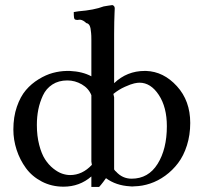

<svg xmlns="http://www.w3.org/2000/svg" viewBox="-20 -718 797 750"><path d="M336.9 -86.9V-346.2Q326.2 -373 299.6 -388.4Q272.9 -403.8 243.2 -403.8Q209 -403.8 184.6 -387.9Q160.2 -372.1 147.7 -345.2Q135.3 -318.4 129.6 -290Q124 -261.7 124 -230Q124 -187 133.1 -152.1Q142.1 -117.2 156 -95.7Q169.9 -74.2 188 -59.8Q206.1 -45.4 222.4 -39.8Q238.8 -34.2 253.9 -34.2Q301.8 -34.2 338.9 -74.2ZM425.8 -337.9V-56.2Q429.7 -49.8 433.1 -47.9Q458 -20 494.1 -20Q559.6 -20 595.7 -77.9Q631.8 -135.7 631.8 -225.1Q631.8 -299.3 600.3 -347.2Q568.8 -395 524.9 -395Q517.1 -395 504.4 -392.3Q491.7 -389.6 467.8 -378.9Q443.8 -368.2 422.9 -351.1ZM268.1 -670.9Q268.6 -670.9 286.1 -673.8Q347.7 -678.7 384.8 -692.9Q390.1 -693.8 402.1 -695.8Q414.1 -697.8 418.9 -698.2Q428.2 -695.3 428.2 -685.1Q428.2 -682.6 427.5 -668.7Q426.8 -654.8 426.3 -632.1Q425.8 -609.4 425.8 -585.9V-393.1Q476.1 -440.9 544.9 -440.9H550.8Q619.1 -438.5 671.1 -381.3Q723.1 -324.2 723.1 -237.8Q723.1 -190.9 710.2 -150.1Q697.3 -109.4 675.5 -80.8Q653.8 -52.2 625.5 -31.7Q597.2 -11.2 566.4 -1Q535.6 9.3 504.9 9.8Q496.1 11.2 487.8 9.8Q433.1 6.8 394 -22Q393.6 -21 383.3 -7.3Q373 6.3 367.2 12.2H336.9V-28.8Q291 11.2 228 11.2Q181.6 11.2 143.3 -8.8Q105 -28.8 81.3 -61.3Q57.6 -93.8 44.9 -132.8Q32.2 -171.9 32.2 -211.9Q32.2 -261.2 45.9 -301Q59.6 -340.8 81.1 -366Q102.5 -391.1 130.9 -408.4Q159.2 -425.8 186.3 -433.1Q213.4 -440.4 240.2 -440.9H252.9Q302.7 -438.5 336.9 -419.9V-561Q336.9 -581.1 335.9 -588.9Q334.5 -609.4 330.1 -617.9Q325.7 -626.5 316.9 -627.9Q305.2 -639.6 293 -641.1Q287.1 -641.1 284.2 -640.1Q272.5 -640.1 271 -644Q269 -647.9 269 -650.9Q268.1 -657.7 268.1 -670.9Z"/></svg>

Font: Common Serif Medium
Style: Regular
Weight: 500
Designer: Philipp H. Poll, Khaled Hosny
Foundry: Stefan Peev, Context Ltd.
Version: Version 1.026